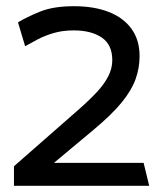

<svg xmlns="http://www.w3.org/2000/svg" viewBox="-20 -599 521 619"><path d="M219 -579Q152 -579 109 -561.5Q66 -544 38 -527L61 -450Q79 -460 101.5 -472Q124 -484 153 -492.5Q182 -501 218 -501Q274 -501 308 -478Q342 -455 342 -405Q342 -379 329.5 -354Q317 -329 293.5 -303.5Q270 -278 236 -248L25 -63V0H461L443 -74H154L281 -180Q341 -230 373 -269.5Q405 -309 417.5 -345Q430 -381 430 -418Q430 -470 404 -506Q378 -542 330.5 -560.5Q283 -579 219 -579Z"/></svg>

Font: Catamaran Thin Medium
Style: Regular
Weight: 500
Version: Version 2.000